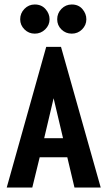

<svg xmlns="http://www.w3.org/2000/svg" viewBox="-20 -836 478 856"><path d="M312 0 280 -135H157L124 0H10L186 -627H252L429 0ZM219 -398 177 -220H261ZM135 -686Q108 -686 89 -705Q70 -724 70 -750Q70 -777 89 -796.5Q108 -816 135 -816Q165 -816 183 -795.5Q201 -775 201 -750Q201 -724 181.5 -705Q162 -686 135 -686ZM300 -686Q273 -686 254 -704.5Q235 -723 235 -750Q235 -777 254 -796.5Q273 -816 300 -816Q330 -816 347.5 -795.5Q365 -775 365 -750Q365 -724 346 -705Q327 -686 300 -686Z"/></svg>

Font: Inconsolata SemiCondensed ExtraBold
Style: Regular
Weight: 800
Width: 4
Monospace: yes
Designer: Raph Levien, Cyreal, Brenton Simpson
Foundry: Raph Levien, Cyreal, Google
Version: Version 3.100; ttfautohint (v1.8.4.7-5d5b)